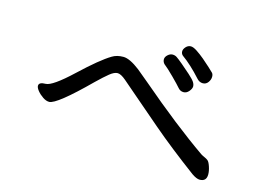

<svg xmlns="http://www.w3.org/2000/svg" viewBox="-80 -804 1160 848"><g transform="rotate(15 500.0 -380.5)"><path d="M887 -101Q873 -101 851 -116Q731 -205 645 -278.5Q559 -352 518.5 -387Q478 -422 454.5 -442Q431 -462 416 -462Q401 -462 380.5 -445.5Q360 -429 328 -398Q190 -261 156 -261Q142 -261 126.5 -271.5Q111 -282 100.5 -295Q90 -308 90 -317Q90 -334 120.5 -334Q151 -334 237.5 -415.5Q324 -497 371 -525Q392 -538 422 -538Q451 -538 498 -502L551 -458Q729 -306 866 -211Q874 -206 882.5 -202.5Q891 -199 898 -193.5Q905 -188 911.5 -168.5Q918 -149 918 -133Q918 -101 887 -101ZM718 -456Q703 -456 693 -468Q683 -480 652.5 -510.5Q622 -541 605 -554Q597 -563 597 -574Q597 -585 607.5 -594.5Q618 -604 629 -604Q640 -604 648.5 -598.5Q657 -593 678 -575.5Q699 -558 719.5 -539.5Q740 -521 746.5 -511Q753 -501 753 -491Q753 -481 742.5 -468.5Q732 -456 718 -456ZM790 -516Q774 -516 762 -530Q716 -581 674 -611Q666 -618 666 -629Q666 -639 675.5 -649.5Q685 -660 698 -660Q709 -660 726.5 -648.5Q744 -637 762.5 -621.5Q781 -606 796 -592Q811 -578 817 -572Q823 -566 823 -554Q823 -541 814 -528.5Q805 -516 790 -516Z"/></g></svg>

Font: LXGW WenKai Mono Medium
Style: Regular
Weight: 500
Monospace: yes
Designer: LXGW / Fontworks Inc.
Foundry: LXGW / Fontworks Inc.
Version: Version 1.520; June 14, 2025